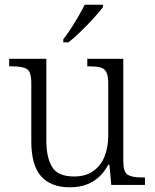

<svg xmlns="http://www.w3.org/2000/svg" viewBox="-20 -786 658 816"><path d="M277 10Q196 10 154.5 -37Q113 -84 113 -185V-433Q113 -481 94.5 -492.5Q76 -504 33 -504H19V-536H177V-186Q177 -118 201 -77Q225 -36 295 -36Q344 -36 376.5 -59Q409 -82 424.5 -121.5Q440 -161 440 -210V-431Q440 -464 432 -479.5Q424 -495 406.5 -499.5Q389 -504 361 -504H351V-536H504V-102Q504 -55 522.5 -43.5Q541 -32 579 -32H596V0H453L445 -86H440Q389 10 277 10ZM249 -619Q264 -638 281 -664Q298 -690 313.5 -717Q329 -744 340 -766H418V-756Q405 -739 379 -710Q353 -681 323.5 -652.5Q294 -624 271 -606H249Z"/></svg>

Font: Noto Serif Myanmar Light
Style: Regular
Weight: 300
Designer: Ben Mitchell and the Monotype Design Team
Foundry: Monotype Imaging Inc.
Version: Version 2.106; ttfautohint (v1.8.4.7-5d5b)